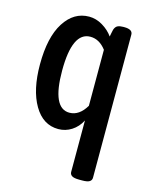

<svg xmlns="http://www.w3.org/2000/svg" viewBox="-112 -603 698 884"><g transform="rotate(15 237.0 -161.5)"><path d="M352 207Q327 207 317 200.5Q307 194 307 182V-63Q290 -30 261 -11.5Q232 7 198 7Q125 7 82.5 -65.5Q40 -138 40 -259Q40 -389 85 -459.5Q130 -530 203 -530Q236 -530 267 -511.5Q298 -493 317 -466Q319 -476 320.5 -484Q322 -492 324 -500Q329 -515 339 -520Q349 -525 365 -525H371Q411 -525 411 -500V182Q411 194 401 200.5Q391 207 366 207ZM228 -79Q275 -79 307 -133V-400Q275 -442 232 -442Q146 -442 146 -258Q146 -79 228 -79Z"/></g></svg>

Font: Asap Condensed Medium
Style: Regular
Weight: 500
Width: 3
Designer: Pablo Cosgaya
Foundry: Omnibus-Type
Version: Version 3.001; ttfautohint (v1.8.4.7-5d5b)